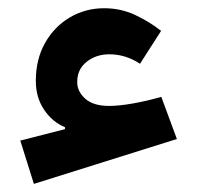

<svg xmlns="http://www.w3.org/2000/svg" viewBox="-20 -453 489 476"><path d="M68.8 -252.4Q68.8 -306.2 91.8 -346.7Q114.7 -387.2 153.3 -409.9Q191.9 -432.6 238.3 -432.6Q278.8 -432.6 314.2 -416.3Q349.6 -399.9 379.4 -376.5L327.1 -294.9Q291.5 -318.4 251 -318.4Q218.3 -318.4 194.8 -299.8Q171.4 -281.2 171.4 -249.5Q171.4 -226.1 191.4 -208.3Q211.4 -190.4 250.5 -190.4Q274.9 -190.4 309.6 -196.5Q344.2 -202.6 379.9 -212.9L418.5 -108.4L64 2.9L30.3 -104.5L141.1 -132.8V-137.7Q109.9 -150.4 89.4 -180.9Q68.8 -211.4 68.8 -252.4Z"/></svg>

Font: Estedad-FD Bold
Style: Regular
Weight: 700
Designer: Amin Abedi
Version: Version 7.3